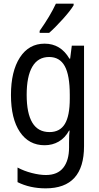

<svg xmlns="http://www.w3.org/2000/svg" viewBox="-20 -786 540 1051"><path d="M76 211V131Q111 150 154 161Q197 172 231 172Q295 172 326.5 132Q358 92 358 21V-5Q358 -53 361 -71H358Q336 -31 301.5 -11Q267 9 224 9Q138 9 89 -63.5Q40 -136 40 -266Q40 -396 89 -471.5Q138 -547 224 -547Q312 -547 360 -465H364L373 -536H440V14Q440 245 230 245Q144 245 76 211ZM362 -246V-267Q362 -374 334.5 -424Q307 -474 249 -474Q188 -474 157 -421Q126 -368 126 -267Q126 -166 157 -114.5Q188 -63 251 -63Q308 -63 335 -107.5Q362 -152 362 -246ZM197 -617Q255 -699 286 -766H383V-757Q365 -727 323.5 -681Q282 -635 249 -606H197Z"/></svg>

Font: Noto Sans Mono UI Cond
Style: Regular
Weight: 400
Width: 3
Monospace: yes
Designer: Monotype Design team
Foundry: Monotype Imaging Inc.
Version: Version 1.000